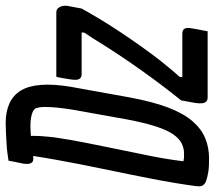

<svg xmlns="http://www.w3.org/2000/svg" viewBox="-63 -690 755 675"><g transform="rotate(-90 314.5 -352.5)"><path d="M220 -710Q259 -710 288 -697Q317 -684 333.5 -657Q350 -630 353.5 -586.5Q357 -543 347 -482L310 -277Q295 -195 274.5 -140.5Q254 -86 226.5 -54Q199 -22 166 -8.5Q133 5 95 5Q82 5 70.5 4.5Q59 4 49 2.5Q39 1 31 -1Q23 -3 17 -5Q11 -7 7 -10Q0 -15 -2 -22.5Q-4 -30 -2 -44Q8 -117 23.5 -196.5Q39 -276 56.5 -359.5Q74 -443 89.5 -528.5Q105 -614 116 -700L187 -650L174 -629Q175 -609 173.5 -586.5Q172 -564 169 -538Q161 -484 150 -428Q139 -372 127 -314.5Q115 -257 103.5 -199.5Q92 -142 85 -85Q88 -85 92 -84Q96 -83 101.5 -83Q107 -83 113 -83Q130 -83 147 -91Q164 -99 179 -120Q194 -141 207 -180.5Q220 -220 232 -283L266 -472Q271 -503 273.5 -527.5Q276 -552 276 -571.5Q276 -591 271 -605Q266 -612 257.5 -615.5Q249 -619 237.5 -621Q226 -623 210 -623Q194 -623 176.5 -621.5Q159 -620 143.5 -618Q128 -616 115 -614.5Q102 -613 93 -613Q85 -613 81 -617.5Q77 -622 76 -630Q75 -638 77 -650Q80 -663 82.5 -675.5Q85 -688 87 -700Q99 -702 114.5 -704Q130 -706 148 -707Q166 -708 184.5 -709Q203 -710 220 -710ZM382 -532H609Q618 -532 623.5 -525.5Q629 -519 631 -510Q633 -501 631 -491L622 -443Q607 -416 587 -382.5Q567 -349 542.5 -312Q518 -275 491.5 -237.5Q465 -200 437 -164Q422 -146 409 -130Q396 -114 382 -99L381 -89H534Q547 -89 551.5 -80.5Q556 -72 552 -54Q550 -40 547 -26.5Q544 -13 542 0H310Q300 0 295 -5Q290 -10 289 -19.5Q288 -29 290 -43L299 -93Q336 -139 370 -185Q404 -231 435.5 -277Q467 -323 496 -369Q506 -386 516 -401.5Q526 -417 537 -433L538 -443H391Q382 -443 377 -448Q372 -453 371.5 -462Q371 -471 373 -483Q375 -495 377 -507.5Q379 -520 382 -532Z"/></g></svg>

Font: Rec Mono Semicasual
Style: Italic
Weight: 400
Italic angle: -10°
Version: Version 1.085; ttfautohint (v1.8.4.7-5d5b)